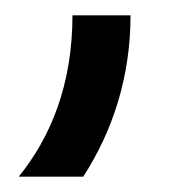

<svg xmlns="http://www.w3.org/2000/svg" viewBox="-20 -124 228 248"><path d="M4.2 104.2H87.5C125.7 45.1 148.6 -25 148.6 -104.2H73.6C73.6 -15.3 45.8 52.8 4.2 104.2Z"/></svg>

Font: Afacad
Style: Regular
Weight: 400
Designer: Kristian Moeller
Foundry: Dicotype
Version: Version 1.000